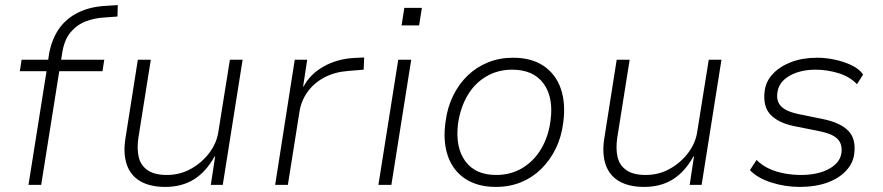

<svg xmlns="http://www.w3.org/2000/svg" viewBox="-20 -727 3471 755"><path d="M92 0 163 -447H58L65 -492H180L168 -481L173 -516Q184 -574 212.5 -614.5Q241 -655 288 -678Q335 -701 397 -704L443 -707L442 -662L388 -658Q352 -656 317.5 -643Q283 -630 257.5 -600Q232 -570 224 -515L219 -483L211 -492H390L383 -447H213L142 0Z M630 8Q570 8 531.5 -14.5Q493 -37 478.5 -80Q464 -123 473 -181L522 -492H573L524 -184Q518 -142 525.5 -109.5Q533 -77 560 -58Q587 -39 636 -39Q688 -39 731.5 -63.5Q775 -88 804 -127Q833 -166 839 -211L884 -492H934L856 0H809L826 -112H824Q790 -51 742.5 -21.5Q695 8 630 8Z M1062 0 1139 -492H1188L1172 -387H1174Q1200 -436 1252.5 -465.5Q1305 -495 1370 -499L1412 -501L1410 -453L1349 -448Q1296 -444 1255.5 -422.5Q1215 -401 1190 -366.5Q1165 -332 1158 -290L1112 0Z M1559 -627 1570 -696H1639L1628 -627ZM1468 0 1546 -492H1597L1519 0Z M1930 8Q1858 8 1809.5 -24Q1761 -56 1741 -114Q1721 -172 1732 -248Q1739 -304 1761.5 -350Q1784 -396 1818.5 -429.5Q1853 -463 1898.5 -481.5Q1944 -500 1997 -500Q2070 -500 2117.5 -468Q2165 -436 2185 -379Q2205 -322 2195 -246Q2188 -189 2165.5 -143Q2143 -97 2108.5 -63Q2074 -29 2029 -10.5Q1984 8 1930 8ZM1931 -39Q1989 -39 2034.5 -66.5Q2080 -94 2108.5 -142.5Q2137 -191 2145 -254Q2157 -345 2117 -399Q2077 -453 1994 -453Q1937 -453 1891.5 -426Q1846 -399 1818 -351Q1790 -303 1781 -240Q1770 -148 1809.5 -93.5Q1849 -39 1931 -39Z M2513 8Q2453 8 2414.5 -14.5Q2376 -37 2361.5 -80Q2347 -123 2356 -181L2405 -492H2456L2407 -184Q2401 -142 2408.5 -109.5Q2416 -77 2443 -58Q2470 -39 2519 -39Q2571 -39 2614.5 -63.5Q2658 -88 2687 -127Q2716 -166 2722 -211L2767 -492H2817L2739 0H2692L2709 -112H2707Q2673 -51 2625.5 -21.5Q2578 8 2513 8Z M3125 8Q3067 8 3012.5 -9.5Q2958 -27 2929 -58L2955 -98Q2977 -76 3006 -63Q3035 -50 3067 -44.5Q3099 -39 3130 -39Q3196 -39 3240 -63Q3284 -87 3289 -127Q3293 -161 3273 -181Q3253 -201 3203 -211L3103 -231Q3040 -244 3009.5 -276.5Q2979 -309 2987 -370Q2992 -408 3019.5 -437Q3047 -466 3091.5 -483Q3136 -500 3193 -500Q3227 -500 3262.5 -492.5Q3298 -485 3328.5 -470.5Q3359 -456 3374 -434L3350 -396Q3321 -426 3276.5 -439.5Q3232 -453 3187 -453Q3126 -453 3084 -428.5Q3042 -404 3037 -363Q3032 -329 3051.5 -309Q3071 -289 3117 -279L3215 -259Q3284 -245 3315.5 -213Q3347 -181 3339 -121Q3334 -84 3306 -54.5Q3278 -25 3232 -8.5Q3186 8 3125 8Z"/></svg>

Font: Nunito Sans 7pt ExtraLight
Style: Italic
Weight: 250
Italic angle: -9°
Designer: Vernon Adams
Foundry: Vernon Adams
Version: Version 3.101;gftools[0.9.27]